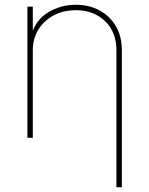

<svg xmlns="http://www.w3.org/2000/svg" viewBox="-20 -570 617 794"><path d="M115.7 -362.8V0H93.3V-542.5H115.7V-425.3H109.9Q127.4 -487.8 179.4 -519Q231.4 -550.3 293.5 -550.3Q349.6 -550.3 392.3 -526.6Q435.1 -502.9 459.5 -460.9Q483.9 -418.9 483.9 -362.8V204.1H461.4V-362.8Q461.4 -437 414.6 -482.4Q367.7 -527.8 293.5 -527.8Q242.7 -527.8 202.4 -506.6Q162.1 -485.4 138.9 -448Q115.7 -410.6 115.7 -362.8Z"/></svg>

Font: Inter 16pt Thin
Style: Regular
Weight: 250
Version: Version 4.001;git-66647c0bb